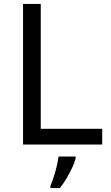

<svg xmlns="http://www.w3.org/2000/svg" viewBox="-20 -734 564 975"><path d="M97 0V-714H187V-80H499V0ZM364 70Q360 88 347.5 115.5Q335 143 318.5 171Q302 199 284 221H236V209Q244 192 252.5 165.5Q261 139 268 110.5Q275 82 277 61H364Z"/></svg>

Font: Noto Sans NKo
Style: Regular
Weight: 400
Designer: Monotype Design Team
Foundry: Monotype Imaging Inc.
Version: Version 2.003; ttfautohint (v1.8.4.7-5d5b)